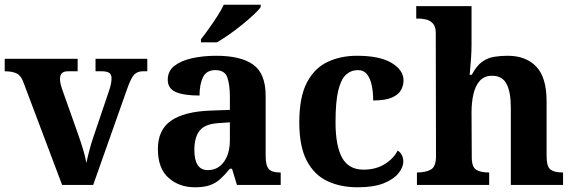

<svg xmlns="http://www.w3.org/2000/svg" viewBox="-20 -786 2439 816"><path d="M80 -435Q70 -464 51.5 -473.5Q33 -483 0 -483V-536H310V-483H268Q235 -483 235 -451Q235 -439 238 -427Q241 -415 244 -407L311 -218Q322 -187 332.5 -153Q343 -119 347 -93Q352 -117 360 -147.5Q368 -178 375 -198L443 -399Q448 -413 451 -427Q454 -441 454 -454Q454 -471 443 -477Q432 -483 415 -483H386V-536H606V-483H586Q566 -483 552 -470.5Q538 -458 521 -410L376 0H244Z M808 10Q742 10 696.5 -30Q651 -70 651 -153Q651 -234 707 -273Q763 -312 875 -316L957 -319V-374Q957 -424 946.5 -456Q936 -488 895 -488Q857 -488 842.5 -457.5Q828 -427 828 -380Q761 -380 727 -395Q693 -410 693 -447Q693 -484 721 -506Q749 -528 796 -538.5Q843 -549 899 -549Q1004 -549 1056.5 -511Q1109 -473 1109 -379V-124Q1109 -83 1122 -68Q1135 -53 1169 -53H1173V0H987L966 -69H957Q935 -42 915.5 -24.5Q896 -7 871 1.5Q846 10 808 10ZM863 -63Q906 -63 931.5 -98Q957 -133 957 -191V-266L912 -263Q852 -260 829 -231.5Q806 -203 806 -149Q806 -63 863 -63ZM834 -619Q849 -638 867.5 -664Q886 -690 903.5 -717Q921 -744 931 -766H1088V-756Q1079 -743 1057.5 -723Q1036 -703 1009 -681Q982 -659 954 -639.5Q926 -620 902 -606H834Z M1500 10Q1427 10 1371 -16.5Q1315 -43 1283.5 -103.5Q1252 -164 1252 -266Q1252 -374 1284.5 -435.5Q1317 -497 1372.5 -523Q1428 -549 1497 -549Q1594 -549 1644.5 -518.5Q1695 -488 1695 -444Q1695 -423 1684.5 -403.5Q1674 -384 1646 -371.5Q1618 -359 1566 -359Q1566 -394 1560 -423Q1554 -452 1540 -470Q1526 -488 1501 -488Q1472 -488 1450.5 -468.5Q1429 -449 1417.5 -401Q1406 -353 1406 -267Q1406 -166 1434 -115.5Q1462 -65 1525 -65Q1577 -65 1615 -88.5Q1653 -112 1670 -146Q1682 -139 1688 -126.5Q1694 -114 1694 -100Q1694 -75 1673.5 -49.5Q1653 -24 1610.5 -7Q1568 10 1500 10Z M1752 0V-53H1754Q1788 -53 1810.5 -65Q1833 -77 1833 -122L1832 -646Q1832 -673 1820 -686Q1808 -699 1791.5 -703Q1775 -707 1761 -707H1749V-760H1984V-595Q1984 -569 1982 -539.5Q1980 -510 1978 -489Q1976 -468 1976 -468H1985Q2005 -506 2028.5 -523Q2052 -540 2079.5 -544.5Q2107 -549 2138 -549Q2215 -549 2259 -503Q2303 -457 2303 -356V-124Q2303 -78 2319.5 -65.5Q2336 -53 2370 -53H2373V0H2151V-329Q2151 -394 2133 -429Q2115 -464 2071 -464Q2038 -464 2019 -442.5Q2000 -421 1992 -385.5Q1984 -350 1984 -309L1985 -118Q1985 -76 2004 -64.5Q2023 -53 2056 -53H2059V0Z"/></svg>

Font: Noto Serif Bengali
Style: Bold
Weight: 700
Designer: Juan Bruce, Universal Thirst, Indian Type Foundry and the Monotype Design Team.
Foundry: Monotype Imaging Inc.
Version: Version 2.003; ttfautohint (v1.8.4.7-5d5b)